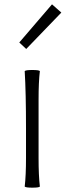

<svg xmlns="http://www.w3.org/2000/svg" viewBox="-20 -861 303 886"><path d="M129 5Q99 5 94 0Q100 -50 100 -133V-267Q100 -434 94 -533Q99 -538 129 -538Q160 -538 164 -533Q158 -484 158 -400V-266V-133Q158 -50 164 0Q160 5 129 5ZM101 -635 69 -665 220 -841 263 -803 182 -719Z"/></svg>

Font: GenSekiGothic TW L
Style: Regular
Weight: 300
Version: Version 1.501;PS 1;hotconv 16.6.51;makeotf.lib2.5.65220